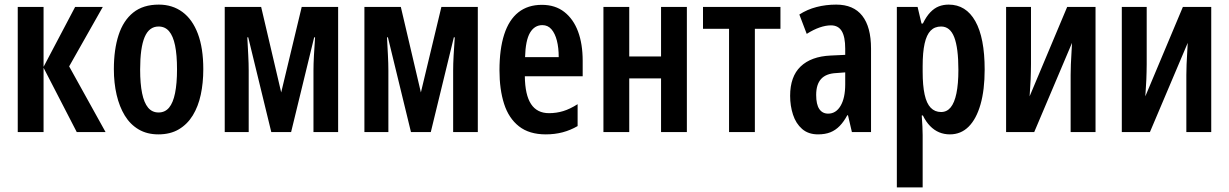

<svg xmlns="http://www.w3.org/2000/svg" viewBox="-20 -573 5332 833"><path d="M306 -543H426L280 -285L438 0H313L169 -279V0H57V-543H169V-283Z M862 -273Q862 -213 851 -162Q840 -111 816.5 -72.5Q793 -34 756 -12Q719 10 667 10Q618 10 581.5 -11.5Q545 -33 521.5 -71.5Q498 -110 486 -161.5Q474 -213 474 -273Q474 -358 494.5 -421Q515 -484 558 -518.5Q601 -553 669 -553Q728 -553 771.5 -521Q815 -489 838.5 -426.5Q862 -364 862 -273ZM588 -271Q588 -210 596.5 -168.5Q605 -127 622.5 -106Q640 -85 668 -85Q696 -85 713.5 -106Q731 -127 739.5 -169Q748 -211 748 -272Q748 -335 739.5 -376Q731 -417 713.5 -437.5Q696 -458 668 -458Q627 -458 607.5 -412Q588 -366 588 -271Z M1447 -543V0H1340V-267Q1340 -295 1342 -332Q1344 -369 1347 -411H1343L1243 0H1157L1057 -411H1053Q1055 -372 1057 -334.5Q1059 -297 1059 -267V0H955V-543H1113L1200 -172L1289 -543Z M2053 -543V0H1946V-267Q1946 -295 1948 -332Q1950 -369 1953 -411H1949L1849 0H1763L1663 -411H1659Q1661 -372 1663 -334.5Q1665 -297 1665 -267V0H1561V-543H1719L1806 -172L1895 -543Z M2331 -552Q2389 -552 2428.5 -521Q2468 -490 2488 -436Q2508 -382 2508 -309V-242H2257Q2258 -161 2284 -121.5Q2310 -82 2362 -82Q2394 -82 2423.5 -91Q2453 -100 2486 -121V-26Q2455 -8 2421 1Q2387 10 2348 10Q2276 10 2231.5 -25Q2187 -60 2167 -122.5Q2147 -185 2147 -268Q2147 -360 2167.5 -423.5Q2188 -487 2229 -519.5Q2270 -552 2331 -552ZM2333 -464Q2299 -464 2279.5 -431Q2260 -398 2258 -325H2404Q2404 -366 2396 -397Q2388 -428 2372.5 -446Q2357 -464 2333 -464Z M2710 -543V-328H2848V-543H2960V0H2848V-233H2710V0H2598V-543Z M3366 -448H3255V0H3143V-448H3030V-543H3366Z M3608 -553Q3683 -553 3721 -504.5Q3759 -456 3759 -362V0H3676L3659 -73H3656Q3641 -45 3623 -26.5Q3605 -8 3582.5 1Q3560 10 3529 10Q3487 10 3460 -13.5Q3433 -37 3420.5 -75.5Q3408 -114 3408 -157Q3408 -241 3453.5 -284.5Q3499 -328 3583 -332L3647 -335V-362Q3647 -413 3632 -438Q3617 -463 3585 -463Q3563 -463 3536.5 -454Q3510 -445 3480 -426L3448 -510Q3482 -532 3522.5 -542.5Q3563 -553 3608 -553ZM3608 -256Q3564 -254 3542.5 -230.5Q3521 -207 3521 -161Q3521 -120 3534.5 -100Q3548 -80 3573 -80Q3607 -80 3627 -114Q3647 -148 3647 -207V-259Z M4096 -553Q4171 -553 4211.5 -481Q4252 -409 4252 -271Q4252 -183 4234 -120Q4216 -57 4182.5 -23.5Q4149 10 4101 10Q4076 10 4054.5 1Q4033 -8 4015 -26.5Q3997 -45 3984 -72H3979Q3981 -45 3982 -23.5Q3983 -2 3983 13V240H3871V-543H3961L3978 -471H3984Q3999 -502 4016.5 -520Q4034 -538 4053.5 -545.5Q4073 -553 4096 -553ZM4063 -458Q4035 -458 4017.5 -440Q4000 -422 3991.5 -384Q3983 -346 3983 -286V-262Q3983 -202 3991.5 -163Q4000 -124 4018 -105.5Q4036 -87 4063 -87Q4088 -87 4104.5 -107Q4121 -127 4129.5 -168Q4138 -209 4138 -270Q4138 -365 4120 -411.5Q4102 -458 4063 -458Z M4453 -295Q4453 -278 4452.5 -261.5Q4452 -245 4451.5 -229Q4451 -213 4449.5 -194.5Q4448 -176 4447 -155L4610 -543H4733V0H4625V-248Q4625 -270 4626 -293.5Q4627 -317 4628.5 -340.5Q4630 -364 4631 -387L4467 0H4345V-543H4453Z M4955 -295Q4955 -278 4954.5 -261.5Q4954 -245 4953.5 -229Q4953 -213 4951.5 -194.5Q4950 -176 4949 -155L5112 -543H5235V0H5127V-248Q5127 -270 5128 -293.5Q5129 -317 5130.5 -340.5Q5132 -364 5133 -387L4969 0H4847V-543H4955Z"/></svg>

Font: Noto Sans Display ExtraCondensed SemiBold
Style: Regular
Weight: 600
Width: 2
Designer: Monotype Design Team
Foundry: Monotype Imaging Inc.
Version: Version 2.003